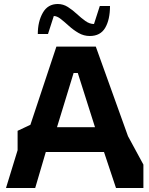

<svg xmlns="http://www.w3.org/2000/svg" viewBox="-20 -940 747 960"><path d="M10 0 68 -189V-286L132 -316L262 -707H459L620 -259L697 -117V0H560L500 -180H209L156 0ZM265 -304H455L369 -575H348ZM429 -760Q399 -760 373 -775Q347 -790 325 -810Q303 -830 284 -845Q265 -860 249 -860L220 -770H169Q169 -832 194 -876Q219 -920 269 -920Q296 -920 319.5 -905Q343 -890 364.5 -870Q386 -850 407 -835Q428 -820 450 -820L479 -910H530Q530 -842 506 -801Q482 -760 429 -760Z"/></svg>

Font: Rowdies Light
Style: Regular
Weight: 300
Designer: Jaikishan Patel
Version: Version 1.000; ttfautohint (v1.8.3)